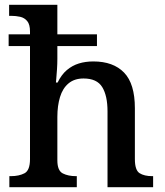

<svg xmlns="http://www.w3.org/2000/svg" viewBox="-20 -780 686 800"><path d="M19 0V-46H25Q59 -46 82 -58Q105 -70 105 -117V-588H16V-637H105V-649Q105 -678 93.5 -692Q82 -706 64 -710Q46 -714 27 -714H18V-760H219V-637H384V-588H219V-535Q219 -514 217.5 -491.5Q216 -469 214.5 -452.5Q213 -436 213 -436H220Q236 -469 258.5 -488Q281 -507 308.5 -515.5Q336 -524 369 -524Q452 -524 497 -477.5Q542 -431 542 -329V-117Q542 -71 561.5 -58.5Q581 -46 615 -46H618V0H428V-316Q428 -381 406 -417Q384 -453 328 -453Q290 -453 265.5 -432.5Q241 -412 230 -375.5Q219 -339 219 -293V-112Q219 -69 241.5 -57.5Q264 -46 297 -46H300V0Z"/></svg>

Font: Noto Serif Khojki Medium
Style: Regular
Weight: 500
Version: Version 2.003